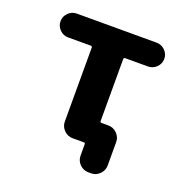

<svg xmlns="http://www.w3.org/2000/svg" viewBox="-119 -650 807 851"><g transform="rotate(20 285.0 -224.0)"><path d="M401.4 -127.9Q424.8 -127.9 441.9 -110.8Q459 -93.8 459 -70.3V40Q459 63.5 441.9 80.6Q424.8 97.7 401.4 97.7H388.7Q365.2 97.7 348.1 80.6Q331.1 63.5 331.1 40V-13.7Q331.1 -20.5 324.2 -20.5H309.6H271.5Q248 -20.5 231 -37.6Q213.9 -54.7 213.9 -78.1V-425.8Q213.9 -433.6 207 -433.6H99.6Q77.1 -433.6 60.5 -450.2Q43.9 -466.8 43.9 -489.7Q43.9 -512.7 60.5 -529.3Q77.1 -545.9 99.6 -545.9H476.6Q500 -545.9 516.6 -529.3Q533.2 -512.7 533.2 -489.7Q533.2 -466.8 516.6 -450.2Q500 -433.6 476.6 -433.6H369.1Q362.3 -433.6 362.3 -425.8V-134.8Q362.3 -127.9 369.1 -127.9Z"/></g></svg>

Font: Gen Jyuu Gothic P Bold
Style: Bold
Weight: 700
Designer: [Source Han Sans]
Ryoko NISHIZUKA  (kana & ideographs); Paul D. Hunt (Latin, Greek & Cyrillic); Wenlong ZHANG  (bopomofo
Version: Version 1.002.20150607